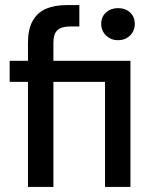

<svg xmlns="http://www.w3.org/2000/svg" viewBox="-20 -735 604 755"><path d="M90 0V-413H18V-496H90V-567Q90 -619 108 -652Q126 -685 160 -700Q194 -715 242 -715H292V-631H257Q222 -631 206 -616.5Q190 -602 190 -567V-496H493V0H393V-413H190V0ZM444 -577Q416 -577 397 -595.5Q378 -614 378 -641Q378 -669 397 -686Q416 -703 444 -703Q473 -703 491.5 -686Q510 -669 510 -641Q510 -614 491.5 -595.5Q473 -577 444 -577Z"/></svg>

Font: DM Sans 28pt Medium
Style: Regular
Weight: 500
Version: Version 4.004;gftools[0.9.30]